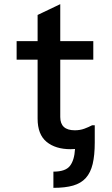

<svg xmlns="http://www.w3.org/2000/svg" viewBox="-20 -724 540 924"><path d="M436 -121V-38Q436 23 426 65Q416 107 393 132.5Q370 158 332 169Q294 180 237 180V102Q295 102 316.5 74.5Q338 47 341 -7Q330 -6 320 -6Q247 -6 204 -41.5Q161 -77 161 -153V-437H60V-526H161V-652L270 -704V-526H429V-437H270V-161Q270 -97 340 -97Q365 -97 385.5 -104.5Q406 -112 423 -121Z"/></svg>

Font: D2Coding
Style: Bold
Weight: 700
Monospace: yes
Designer: Yong-Rak Park; Jeong-Hwan Yoon; Sang-Min Lee;
Foundry: NHN Corporation
Version: Version 1.3.2; Build 20180524